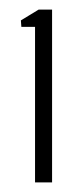

<svg xmlns="http://www.w3.org/2000/svg" viewBox="-20 -820 174 400"><path d="M53 -440V-764H24.5L23.5 -777.5L60.5 -800H88.5V-440Z"/></svg>

Font: Big Shoulders Stencil Display Light
Style: Regular
Weight: 300
Designer: Patric King
Foundry: XO Type Co
Version: Version 1.000